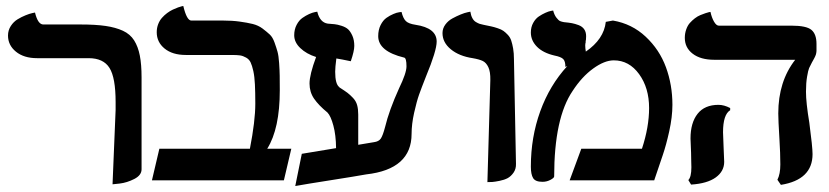

<svg xmlns="http://www.w3.org/2000/svg" viewBox="-20 -604 2777 643"><path d="M356.9 13.2 367.2 -235.8V-262.2Q367.2 -343.8 346.7 -376.5Q326.2 -409.2 276.9 -409.2H104Q60.1 -409.2 33.4 -430.9Q6.8 -452.6 6.8 -484.9Q6.8 -502.4 16.1 -516.8Q25.4 -531.2 38.8 -539.3Q52.2 -547.4 65.4 -552.7Q78.6 -558.1 87.9 -560.1L97.2 -562Q106.9 -522 125 -522H250Q300.3 -522 333.7 -517.1Q367.2 -512.2 391.6 -501Q416 -489.7 429.2 -468.8Q442.4 -447.8 448.2 -418.2Q454.1 -388.7 454.1 -344.2V-37.1Q454.1 -17.1 429.7 -4.6Q405.3 7.8 380.9 10.7Z M726.6 -535.2Q757.8 -535.2 782.7 -531.7Q807.6 -528.3 826.4 -523.7Q845.2 -519 859.4 -508.3Q873.5 -497.6 883.3 -488.5Q893.1 -479.5 899.4 -461.7Q905.8 -443.8 909.4 -430.7Q913.1 -417.5 914.8 -392.6Q916.5 -367.7 916.7 -350.6Q917 -333.5 917 -301.8Q917 -173.3 875 -106H955.6L930.7 0H488.8L513.7 -106H816.9Q835 -198.7 835 -256.8Q835 -295.4 833.7 -321.3Q832.5 -347.2 828.4 -366Q824.2 -384.8 819.3 -395Q814.5 -405.3 804.2 -411.1Q793.9 -417 783.7 -418.5Q773.4 -419.9 755.9 -419.9H602.5Q557.6 -419.9 531.2 -441.4Q504.9 -462.9 504.9 -496.1Q504.9 -510.7 509.8 -523.2Q514.6 -535.6 522.5 -544.4Q530.3 -553.2 539.8 -560.3Q549.3 -567.4 558.8 -571.8Q568.4 -576.2 576.2 -579.1Q584 -582 588.9 -583L593.8 -584Q605.5 -535.2 620.6 -535.2Z M1232.4 -127.9Q1248.5 -129.9 1255.4 -140.1Q1262.2 -150.4 1269.5 -178.2Q1283.2 -234.9 1316.4 -308.1Q1341.3 -359.4 1341.3 -381.8Q1341.3 -409.7 1333.5 -411.1Q1246.6 -432.1 1246.6 -482.9Q1246.6 -503.9 1254.6 -520Q1262.7 -536.1 1274.2 -544.2Q1285.6 -552.2 1297.4 -557.1Q1308.6 -562 1316.9 -563L1324.7 -564Q1330.1 -542 1339.4 -533.2Q1348.6 -524.4 1371.6 -521Q1442.4 -510.3 1442.4 -464.8Q1442.4 -434.1 1406.7 -348.1Q1391.1 -308.6 1383.3 -286.6Q1375.5 -264.6 1366.9 -226.3Q1358.4 -188 1358.4 -155.8Q1358.4 -37.1 1206.5 -20Q1171.9 -13.7 1087.6 -0.5Q1003.4 12.7 968.8 19L990.7 -88.9L1105.5 -107.9Q1105 -151.9 1096.4 -183.6Q1087.9 -215.3 1076.7 -227.1Q1046.9 -251.5 1031.7 -273.7Q1016.6 -295.9 1016.6 -324.2Q1016.6 -354 1038.6 -413.1Q1006.3 -423.3 985.8 -442.9Q965.3 -462.4 965.3 -485.8Q965.3 -505.4 973.4 -520.8Q981.4 -536.1 992.7 -543.9Q1003.9 -551.8 1015.1 -556.9Q1026.4 -562 1034.7 -563.5L1042.5 -564.9Q1051.3 -528.8 1077.6 -524.9Q1091.8 -523.9 1100.8 -522.9Q1109.9 -522 1123.8 -517.6Q1137.7 -513.2 1145.8 -505.9Q1153.8 -498.5 1160.2 -484.1Q1166.5 -469.7 1166.5 -450.2Q1166.5 -433.1 1154.8 -398.9Q1122.1 -405.8 1106.4 -408.2Q1102.5 -377.9 1102.5 -363.8Q1102.5 -321.8 1116.7 -312H1115.7Q1134.8 -299.8 1143.6 -293.2Q1152.3 -286.6 1162.4 -275.9Q1172.4 -265.1 1176 -252Q1179.7 -238.8 1179.7 -220.2V-119.1Z M1612.3 5.9 1622.1 -335.9Q1622.6 -363.8 1615.5 -378.9Q1608.4 -394 1596.9 -399.7Q1585.4 -405.3 1563 -409.2Q1517.6 -416 1489.7 -439Q1461.9 -461.9 1461.9 -493.2Q1461.9 -508.8 1471.4 -521.7Q1481 -534.7 1494.9 -542.2Q1508.8 -549.8 1522.5 -555.4Q1536.1 -561 1545.9 -563L1555.2 -564.9Q1557.1 -552.2 1561.8 -543.5Q1566.4 -534.7 1573.7 -530.3Q1581.1 -525.9 1586.2 -524.2Q1591.3 -522.5 1599.1 -521Q1617.2 -517.6 1625 -515.6Q1634.3 -513.7 1646.7 -509.5Q1659.2 -505.4 1666 -500.5Q1672.9 -495.6 1680.7 -487.3Q1688.5 -479 1692.1 -468Q1695.8 -457 1698.5 -441.4Q1701.2 -425.8 1701.2 -405.8Q1702.1 -346.7 1704.6 -229.7Q1707 -112.8 1708 -55.2Q1708.5 -38.1 1699.7 -25.6Q1690.9 -13.2 1679.9 -7.3Q1668.9 -1.5 1652.8 1.7Q1636.7 4.9 1628.9 5.4Q1621.1 5.9 1612.3 5.9Z M2008.8 -530.8 2032.7 -535.2Q2096.2 -524.4 2142.3 -481.2Q2188.5 -438 2210.2 -378.9Q2231.9 -319.8 2231.9 -252.9Q2231.9 -212.4 2221.2 -164.1Q2210.9 -117.7 2199.7 -85L2170.9 0H1887.7L1926.8 -106H2129.9Q2153.8 -178.7 2153.8 -242.2Q2153.8 -309.6 2120.4 -355.7Q2086.9 -401.9 2035.6 -401.9Q2004.4 -401.9 1966.6 -374.5Q1928.7 -347.2 1897.9 -299.8Q1835.9 -209 1835.9 -13.2Q1835.9 -8.3 1823.5 -1.7Q1811 4.9 1796.9 4.9Q1772.9 4.9 1765.4 -7.6Q1757.8 -20 1757.8 -45.9Q1757.8 -144.5 1789.3 -231.4Q1820.8 -318.4 1879.9 -382.8L1873.5 -379.9Q1873.5 -398.9 1866.2 -406.2Q1858.9 -413.6 1836.9 -418Q1798.8 -426.8 1778.3 -447.5Q1757.8 -468.3 1757.8 -495.1Q1757.8 -513.2 1765.6 -527.3Q1773.4 -541.5 1784.4 -548.8Q1795.4 -556.2 1806.2 -561Q1816.9 -565.9 1824.7 -567.4L1832.5 -568.8Q1836.4 -553.7 1843.5 -544.7Q1850.6 -535.6 1855.7 -533.4Q1860.8 -531.2 1868.7 -529.8Q1884.8 -528.3 1895.3 -526.4Q1905.8 -524.4 1918 -519.8Q1930.2 -515.1 1936.5 -505.9Q1942.9 -496.6 1942.9 -482.9Q1942.9 -469.7 1940.9 -463.9L1941.9 -464.8Q1939.9 -457 1939.9 -452.1Q1939.9 -442.9 1941.9 -431.2Q2002.4 -472.7 2008.8 -530.8Z M2401.4 -161.1Q2401.4 -150.9 2403.3 -110.8Q2405.3 -70.8 2405.3 -62Q2405.3 -30.3 2377 -9.8Q2348.6 10.7 2294.4 14.2L2285.2 -1Q2295.4 -11.2 2295.4 -43.9Q2295.4 -46.9 2294.9 -63.7Q2294.4 -80.6 2294.4 -91.8Q2292.5 -127.9 2292.5 -140.1Q2292.5 -192.9 2316.2 -222.9Q2339.8 -252.9 2386.2 -252.9Q2404.8 -252.9 2425.3 -242.2V-234.9Q2401.4 -220.2 2401.4 -161.1ZM2679.2 -296.9Q2679.2 -260.3 2690.4 -192.9Q2701.2 -111.3 2701.2 -87.9Q2701.2 -2 2595.2 15.1L2583.5 -2Q2593.3 -21 2593.3 -53.2Q2593.3 -89.8 2590.3 -138.2Q2586.4 -202.6 2586.4 -224.1Q2586.4 -331.1 2643.1 -403.8H2372.1Q2326.2 -403.8 2299.8 -424.1Q2273.4 -444.3 2273.4 -477.1Q2273.4 -492.2 2278.1 -505.4Q2282.7 -518.6 2290.3 -527.1Q2297.9 -535.6 2307.1 -542.7Q2316.4 -549.8 2325.7 -553.5Q2335 -557.1 2342.5 -559.8Q2350.1 -562.5 2355 -563.5L2359.4 -564Q2363.3 -545.4 2371.1 -531.7Q2378.9 -518.1 2387.2 -518.1H2630.4Q2680.7 -518.1 2697.5 -503.9Q2714.4 -489.7 2714.4 -457V-433.1Q2714.4 -429.7 2713.6 -426.5Q2712.9 -423.3 2712.2 -420.7Q2711.4 -418 2709.5 -414.1L2706.5 -408.2Q2705.6 -406.2 2702.9 -401.6Q2700.2 -397 2699.2 -395Q2692.9 -383.3 2689.7 -376Q2686.5 -368.7 2682.9 -347.4Q2679.2 -326.2 2679.2 -296.9Z"/></svg>

Font: Linux Libertine G
Style: Bold
Weight: 700
Designer: Philipp H. Poll
Foundry: Philipp H. Poll
Version: Version 5.0.3